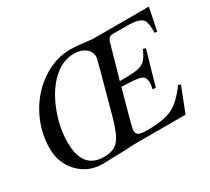

<svg xmlns="http://www.w3.org/2000/svg" viewBox="-131 -889 1226 1120"><g transform="rotate(-30 482.0 -329.0)"><path d="M964 -653 933 -503H917Q917 -568 905 -588Q887 -620 797 -620H701Q673 -620 664 -588L600 -361Q683 -361 716 -366.5Q749 -372 769 -390Q789 -408 810 -456L828 -452L762 -222L742 -224Q743 -232 744.5 -240Q746 -248 746.5 -253Q747 -258 748 -266Q747 -300 728.5 -311Q710 -322 653 -325L591 -328L535 -124Q524 -81 524 -69Q524 -49 540 -41Q556 -33 599 -33Q708 -33 765.5 -61Q823 -89 883 -172L899 -166L834 0H488Q476 0 442.5 2.5Q409 5 357 5Q338 5 311 6.5Q284 8 276 8Q178 8 113.5 -58.5Q49 -125 49 -225Q49 -339 103.5 -441.5Q158 -544 249.5 -605Q341 -666 443 -666Q479 -666 541 -658Q578 -653 595 -653ZM458 -199 531 -467Q552 -544 552 -555Q552 -589 522.5 -611.5Q493 -634 448 -634Q374 -634 312 -580Q244 -521 200.5 -414.5Q157 -308 157 -202Q157 -24 301 -24Q369 -24 400 -63Q431 -100 458 -199Z"/></g></svg>

Font: STIX MathJax Latin
Style: Italic
Weight: 400
Italic angle: -16.33°
Designer: MicroPress Inc., with final additions and corrections provided by Coen Hoffman, Elsevier (retired)
Version: Version 1.1.1